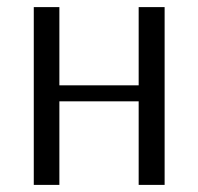

<svg xmlns="http://www.w3.org/2000/svg" viewBox="-20 -520 557 540"><path d="M75 0V-500H147V-280H370V-500H443V0H370V-235H147V0Z"/></svg>

Font: Arsenal
Style: Regular
Weight: 400
Designer: Andrij Shevchenko
Foundry: Stairsfor.com
Version: Version 1.000